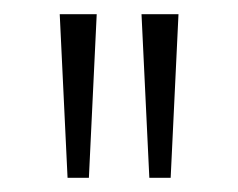

<svg xmlns="http://www.w3.org/2000/svg" viewBox="-20 -726 335 270"><path d="M64 -706H116L105 -476H75ZM179 -706H231L220 -476H190Z"/></svg>

Font: Lineal Thin
Style: Regular
Weight: 200
Designer: Created by Frank Adebiaye with contributions from Anton Moglia & Ariel Martín Pérez
Created by Frank ADEBIAYE with FontF
Foundry: Velvetyne Type Foundry
Version: Version 2.000;Glyphs 3.2 (3227)